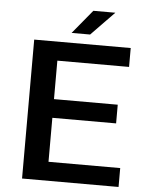

<svg xmlns="http://www.w3.org/2000/svg" viewBox="-58 -917 733 964"><g transform="rotate(5 308.0 -435.0)"><path d="M576.2 -605H214.8V-411.1H536.1V-316.9H214.8V-95.2H576.2V0H89.8V-700.2H576.2ZM273.9 -750 373 -870.1H483.9L367.2 -750Z"/></g></svg>

Font: Fivo Sans Modern Med
Style: Regular
Weight: 450
Designer: Alexander Slobzheninov
Foundry: Alexander Slobzheninov
Version: 1.0